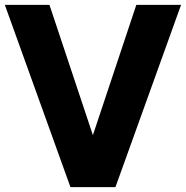

<svg xmlns="http://www.w3.org/2000/svg" viewBox="-36 -770 765 790"><path d="M524.9 -750H709L439 0H253.9L-16.1 -750H167.5L346.2 -213.9Z"/></svg>

Font: Now
Style: Bold
Weight: 700
Designer: Alfredo Marco Pradil
Foundry: Alfredo Marco Pradil
Version: Version 1.002;PS 001.002;hotconv 1.0.88;makeotf.lib2.5.64775